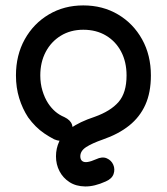

<svg xmlns="http://www.w3.org/2000/svg" viewBox="-20 -528 617 710"><path d="M180 -13Q203 -3 220 -10Q237 -17 244.5 -33Q252 -49 246.5 -66.5Q241 -84 218 -95Q199 -103 184.5 -115.5Q170 -128 158 -146Q145 -166 137 -192.5Q129 -219 129 -249Q129 -298 149 -336Q169 -374 205 -396Q241 -418 288 -418Q336 -418 372 -396.5Q408 -375 428 -337Q448 -299 448 -249Q448 -185 418.5 -151Q389 -117 330 -96Q273 -77 242 -54Q211 -31 199 -5Q187 21 187 50Q187 80 200 105Q213 130 237 145.5Q261 161 295 161.5Q329 162 371 143Q394 133 400 115.5Q406 98 399 81.5Q392 65 375 57.5Q358 50 335 61Q317 69 304 71Q291 73 284 67.5Q277 62 277 50Q277 30 298.5 16Q320 2 360 -12Q418 -32 457.5 -63.5Q497 -95 517.5 -140.5Q538 -186 538 -249Q538 -324 505.5 -382.5Q473 -441 416.5 -474.5Q360 -508 288 -508Q217 -508 160.5 -474.5Q104 -441 71.5 -382.5Q39 -324 39 -249Q39 -204 51 -165Q63 -126 84 -94Q97 -76 112 -61Q127 -46 144 -34.5Q161 -23 180 -13Z"/></svg>

Font: Tilt Neon
Style: Regular
Weight: 400
Designer: Andy Clymer
Foundry: Andy Clymer
Version: Version 1.000